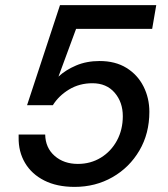

<svg xmlns="http://www.w3.org/2000/svg" viewBox="-20 -720 657 752"><path d="M272 12Q203 12 153.5 -13Q104 -38 78 -82Q52 -126 53 -182Q53 -184 53 -187Q53 -190 53 -193H157Q158 -141 194 -109.5Q230 -78 285 -78Q335 -78 375 -102.5Q415 -127 438 -169.5Q461 -212 461 -265Q461 -320 429 -357Q397 -394 342 -394Q291 -394 250.5 -369.5Q210 -345 187 -308H86L215 -700H592L576 -607H278L209 -420Q237 -446 278 -463.5Q319 -481 370 -481Q432 -481 475.5 -454Q519 -427 542 -381.5Q565 -336 565 -282Q565 -197 526 -130.5Q487 -64 420.5 -26Q354 12 272 12Z"/></svg>

Font: DeepMind Sans Medium
Style: Italic
Weight: 500
Italic angle: -10°
Designer: Jonny Pinhorn / Modifications: Colophon Foundry
Foundry: Colophon Foundry
Version: Version 1.002; ttfautohint (v1.8.2)